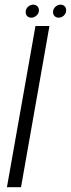

<svg xmlns="http://www.w3.org/2000/svg" viewBox="-20 -784 297 804"><path d="M9 0H68L187 -675H128.5ZM111 -710Q123 -710 133 -719Q143 -728 143 -741Q143 -751.5 136 -758Q129 -764.5 119 -764.5Q107 -764.5 97.2 -755.5Q87.5 -746.5 87.5 -733.5Q87.5 -723 94 -716.5Q100.5 -710 111 -710ZM225.5 -710Q238 -710 247.5 -719Q257 -728 257 -741Q257 -751.5 250.5 -758Q244 -764.5 233.5 -764.5Q221.5 -764.5 211.8 -755.5Q202 -746.5 202 -733.5Q202 -723 208.8 -716.5Q215.5 -710 225.5 -710Z"/></svg>

Font: Anybody SemiCondensed Light
Style: Italic
Weight: 300
Width: 4
Italic angle: -10°
Version: Version 1.113;gftools[0.9.25]